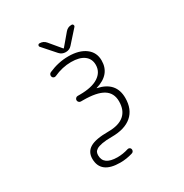

<svg xmlns="http://www.w3.org/2000/svg" viewBox="-256 -1173 1512 1578"><g transform="rotate(-30 500.0 -384.0)"><path d="M470.7 -63.5Q569.3 -63.5 620.1 -106.9Q670.9 -150.4 670.9 -235.4Q670.9 -314.5 610.4 -352.5Q549.8 -390.6 418.9 -390.6H398.4Q387.7 -390.6 379.9 -398.4Q372.1 -406.2 372.1 -417Q372.1 -427.7 379.9 -435.5Q387.7 -443.4 398.4 -443.4H418.9Q534.2 -443.4 594.7 -482.9Q655.3 -522.5 655.3 -590.8Q655.3 -647.5 612.8 -679.7Q570.3 -711.9 489.3 -711.9Q407.2 -711.9 323.2 -673.8Q313.5 -669.9 304.2 -673.8Q294.9 -677.7 291 -687.5Q287.1 -698.2 291.5 -708.5Q295.9 -718.8 305.7 -722.7Q398.4 -763.7 494.1 -763.7Q595.7 -763.7 655.3 -719.2Q714.8 -674.8 714.8 -597.7Q714.8 -464.8 566.4 -421.9Q565.4 -421.9 565.4 -420.9Q565.4 -419.9 566.4 -419.9Q729.5 -385.7 729.5 -233.4Q729.5 -126 663.1 -68.8Q596.7 -11.7 472.7 -11.7Q416 -11.7 379.9 -4.9Q343.8 2 327.1 12.7Q310.5 23.4 305.2 35.6Q299.8 47.9 299.8 64.5Q299.8 156.2 429.7 157.2Q483.4 157.2 535.2 140.6Q544.9 137.7 553.7 142.6Q562.5 147.5 564.5 156.2Q567.4 167 562.5 176.3Q557.6 185.5 547.9 188.5Q489.3 207 428.7 207Q245.1 207 244.1 65.4Q244.1 -1 296.9 -32.2Q349.6 -63.5 470.7 -63.5ZM491.2 -840.8Q494.1 -837.9 497.1 -840.8L587.9 -948.2Q610.4 -974.6 644.5 -974.6H646.5Q657.2 -974.6 661.1 -965.8Q663.1 -961.9 663.1 -959Q663.1 -953.1 659.2 -948.2L553.7 -830.1Q531.2 -803.7 496.1 -803.7H494.1Q459 -803.7 435.5 -830.1L331.1 -948.2Q326.2 -953.1 326.2 -959Q326.2 -961.9 328.1 -965.8Q332 -974.6 341.8 -974.6H343.8Q378.9 -974.6 401.4 -948.2Z"/></g></svg>

Font: Rounded-L Mgen+ 1m light
Style: Regular
Weight: 200
Designer: [Source Han Sans]
Ryoko NISHIZUKA  (kana & ideographs); Paul D. Hunt (Latin, Greek & Cyrillic); Wenlong ZHANG  (bopomofo
Version: Version 1.059.20150602